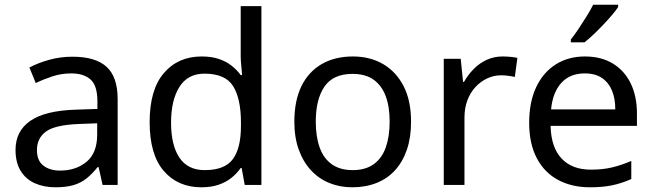

<svg xmlns="http://www.w3.org/2000/svg" viewBox="-20 -786 2778 816"><path d="M288 -545Q386 -545 433 -502Q480 -459 480 -365V0H416L399 -76H395Q372 -47 347.5 -27.5Q323 -8 291.5 1Q260 10 215 10Q167 10 128.5 -7Q90 -24 68 -59.5Q46 -95 46 -149Q46 -229 109 -272.5Q172 -316 303 -320L394 -323V-355Q394 -422 365 -448Q336 -474 283 -474Q241 -474 203 -461.5Q165 -449 132 -433L105 -499Q140 -518 188 -531.5Q236 -545 288 -545ZM314 -259Q214 -255 175.5 -227Q137 -199 137 -148Q137 -103 164.5 -82Q192 -61 235 -61Q303 -61 348 -98.5Q393 -136 393 -214V-262Z M836 10Q736 10 676 -59.5Q616 -129 616 -267Q616 -405 676.5 -475.5Q737 -546 837 -546Q879 -546 910 -535.5Q941 -525 964 -507Q987 -489 1003 -467H1009Q1008 -480 1005.5 -505.5Q1003 -531 1003 -546V-760H1091V0H1020L1007 -72H1003Q987 -49 964 -30.5Q941 -12 909.5 -1Q878 10 836 10ZM850 -63Q935 -63 969.5 -109.5Q1004 -156 1004 -250V-266Q1004 -366 971 -419.5Q938 -473 849 -473Q778 -473 742.5 -416.5Q707 -360 707 -265Q707 -169 742.5 -116Q778 -63 850 -63Z M1727 -269Q1727 -202 1709.5 -150.5Q1692 -99 1659.5 -63Q1627 -27 1580.5 -8.5Q1534 10 1477 10Q1424 10 1379 -8.5Q1334 -27 1301 -63Q1268 -99 1249.5 -150.5Q1231 -202 1231 -269Q1231 -358 1261 -419.5Q1291 -481 1347 -513.5Q1403 -546 1480 -546Q1553 -546 1608.5 -513.5Q1664 -481 1695.5 -419.5Q1727 -358 1727 -269ZM1322 -269Q1322 -206 1338.5 -159.5Q1355 -113 1390 -88Q1425 -63 1479 -63Q1533 -63 1568 -88Q1603 -113 1619.5 -159.5Q1636 -206 1636 -269Q1636 -333 1619 -378Q1602 -423 1567.5 -447.5Q1533 -472 1478 -472Q1396 -472 1359 -418Q1322 -364 1322 -269Z M2116 -546Q2131 -546 2148.5 -544.5Q2166 -543 2179 -540L2168 -459Q2155 -462 2139.5 -464Q2124 -466 2110 -466Q2079 -466 2051 -453Q2023 -440 2001 -416.5Q1979 -393 1966.5 -360Q1954 -327 1954 -286V0H1866V-536H1938L1948 -438H1952Q1969 -468 1993 -492.5Q2017 -517 2048 -531.5Q2079 -546 2116 -546Z M2466 -546Q2535 -546 2584.5 -516Q2634 -486 2660.5 -431.5Q2687 -377 2687 -304V-251H2320Q2322 -160 2366.5 -112.5Q2411 -65 2491 -65Q2542 -65 2581.5 -74.5Q2621 -84 2663 -102V-25Q2622 -7 2582 1.5Q2542 10 2487 10Q2411 10 2352.5 -21Q2294 -52 2261.5 -113.5Q2229 -175 2229 -264Q2229 -352 2258.5 -415Q2288 -478 2341.5 -512Q2395 -546 2466 -546ZM2465 -474Q2402 -474 2365.5 -433.5Q2329 -393 2322 -321H2595Q2595 -367 2581 -401Q2567 -435 2538.5 -454.5Q2510 -474 2465 -474ZM2607 -756Q2598 -742 2581 -722Q2564 -702 2543.5 -680.5Q2523 -659 2502.5 -639.5Q2482 -620 2464 -606H2406V-618Q2421 -637 2438.5 -663Q2456 -689 2473 -716.5Q2490 -744 2501 -766H2607Z"/></svg>

Font: Noto Sans Hebrew
Style: Regular
Weight: 400
Designer: Monotype Design Team
Foundry: Monotype Imaging Inc.
Version: Version 2.003;January 10, 2023;FontCreator 14.0.0.2877 64-bi